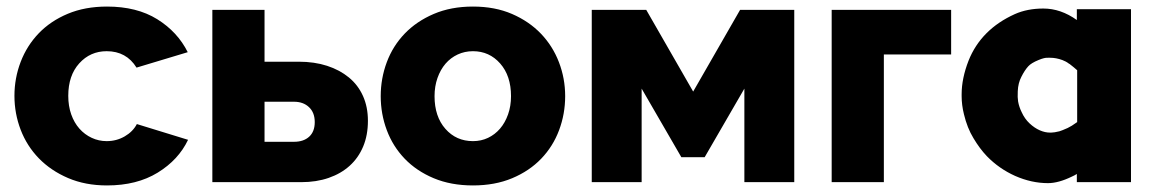

<svg xmlns="http://www.w3.org/2000/svg" viewBox="-20 -555 3506 585"><path d="M24 -263Q24 -317 43 -366.5Q62 -416 98 -453.5Q134 -491 186.5 -513Q239 -535 306 -535Q397 -535 459 -496.5Q521 -458 552 -396L396 -349Q365 -399 305 -399Q255 -399 221.5 -362Q188 -325 188 -263Q188 -232 197 -206.5Q206 -181 222 -163Q238 -145 259.5 -135Q281 -125 305 -125Q335 -125 360 -139.5Q385 -154 397 -177L553 -129Q524 -68 460.5 -29Q397 10 306 10Q240 10 187.5 -12.5Q135 -35 98.5 -72.5Q62 -110 43 -159.5Q24 -209 24 -263Z M627 -525H786V-367H890Q938 -367 976.5 -354.5Q1015 -342 1043 -319Q1071 -296 1086 -262.5Q1101 -229 1101 -187Q1101 -143 1086.5 -108.5Q1072 -74 1045.5 -50Q1019 -26 981.5 -13Q944 0 898 0H627ZM876 -123Q905 -123 922 -138.5Q939 -154 939 -183Q939 -212 921.5 -228.5Q904 -245 876 -245H786V-123Z M1421 10Q1354 10 1301.5 -12Q1249 -34 1213 -71.5Q1177 -109 1158.5 -158.5Q1140 -208 1140 -262Q1140 -316 1158.5 -365.5Q1177 -415 1213 -452.5Q1249 -490 1301.5 -512.5Q1354 -535 1421 -535Q1488 -535 1540 -512.5Q1592 -490 1628 -452.5Q1664 -415 1683 -365.5Q1702 -316 1702 -262Q1702 -208 1683.5 -158.5Q1665 -109 1629 -71.5Q1593 -34 1540.5 -12Q1488 10 1421 10ZM1304 -262Q1304 -200 1337 -162.5Q1370 -125 1421 -125Q1446 -125 1467 -135Q1488 -145 1503.5 -163Q1519 -181 1528 -206.5Q1537 -232 1537 -262Q1537 -324 1504 -361.5Q1471 -399 1421 -399Q1396 -399 1374.5 -389Q1353 -379 1337.5 -361Q1322 -343 1313 -317.5Q1304 -292 1304 -262Z M2092 -276 2235 -525H2400V0H2248V-285L2127 -76H2056L1935 -285V0H1783V-525H1949Z M2878 -389H2673V0H2514V-525H2878Z M3173 3Q3123 3 3073 -19Q3024 -41 2987 -79Q2965 -102 2946 -134Q2927 -165 2917 -207Q2910 -235 2910 -262Q2910 -264 2910 -268Q2910 -316 2931 -370Q2950 -418 2986 -454Q3021 -489 3072 -512Q3110 -529 3159 -529Q3212 -529 3261 -494V-527H3426V0H3261V-25Q3255 -21 3246 -17Q3205 3 3173 3ZM3179 -151Q3181 -151 3183 -151Q3192 -151 3208 -155Q3215 -157 3233 -165Q3244 -170 3262 -183V-341Q3252 -350 3239 -360L3237 -361Q3228 -368 3217 -372Q3198 -379 3180 -379Q3178 -379 3176 -379Q3175 -379 3173 -379Q3163 -380 3144 -372Q3122 -363 3113 -353Q3102 -341 3092 -321Q3082 -302 3081 -277Q3080 -258 3082 -246Q3085 -229 3093 -213Q3102 -193 3117 -179Q3132 -165 3148 -158Q3164 -151 3179 -151Z"/></svg>

Font: Oxford Sans
Style: Regular
Weight: 800
Designer: Matt McInerney, Pablo Impallari, Rodrigo Fuenzalida
Foundry: Matt McInerney, Pablo Impallari, Rodrigo Fuenzalida
Version: Version 3.000g; ttfautohint (v1.5) -l 8 -r 28 -G 28 -x 14 -D